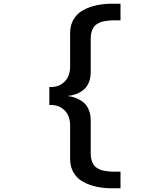

<svg xmlns="http://www.w3.org/2000/svg" viewBox="-20 -834 890 1035"><path d="M255.5 -268H246V-365H255.5Q299.5 -365 328.8 -394.5Q358 -424 358 -476V-655.5Q358 -698 376.8 -729.8Q395.5 -761.5 428.2 -779.2Q461 -797 500.2 -805.5Q539.5 -814 585.5 -814H629.5V-724.5H607.5Q590 -724.5 578.2 -724Q566.5 -723.5 550.8 -721.2Q535 -719 524.2 -715.2Q513.5 -711.5 502.2 -704.2Q491 -697 484.2 -686.5Q477.5 -676 473.2 -660.5Q469 -645 469 -625.5V-448Q469 -413 458 -387.5Q447 -362 427.8 -347.8Q408.5 -333.5 388 -326.2Q367.5 -319 343.5 -316.5Q360.5 -314.5 375.8 -310.2Q391 -306 408.8 -296.5Q426.5 -287 439.2 -273.2Q452 -259.5 460.5 -236.8Q469 -214 469 -185V-7.5Q469 12 473.2 27.5Q477.5 43 484.2 53.5Q491 64 502.2 71.2Q513.5 78.5 524.2 82.2Q535 86 550.8 88.2Q566.5 90.5 578.2 91Q590 91.5 607.5 91.5H629.5V181H585.5Q539.5 181 500.2 172.5Q461 164 428.2 146.2Q395.5 128.5 376.8 96.8Q358 65 358 22.5V-157Q358 -209 328.8 -238.5Q299.5 -268 255.5 -268Z"/></svg>

Font: League Mono Wide Medium
Style: Regular
Weight: 500
Width: 8
Designer: Tyler Finck
Foundry: The League of Moveable Type / Tyler Finck
Version: Version 2.210